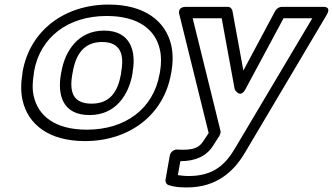

<svg xmlns="http://www.w3.org/2000/svg" viewBox="-20 -583 1458 841"><path d="M447 -513C589 -513 661 -451 680 -367C687 -338 687 -305 681 -269L679 -259C652 -105 527 -15 361 -15C219 -15 147 -77 128 -161C121 -190 122 -223 128 -259L129 -269C156 -423 281 -513 447 -513ZM729 -259 731 -269C738 -311 738 -349 730 -385C706 -490 614 -563 456 -563C262 -563 111 -449 79 -269L78 -259C71 -217 71 -179 79 -143C103 -38 194 35 352 35C546 35 697 -79 729 -259ZM561 -269C577 -357 553 -449 436 -449C320 -449 264 -356 249 -269L247 -259C231 -169 253 -79 372 -79C489 -79 544 -170 560 -259ZM511 -269 510 -259C496 -181 462 -129 381 -129C299 -129 283 -181 297 -259L299 -269C312 -345 348 -399 427 -399C507 -399 525 -346 511 -269ZM770 123C838 123 887 100 916 51L941 12C945 5 947 -3 946 -9L824 -503H951L1008 -192C1008 -192 1031 -148 1055 -192L1222 -503H1348L1008 69C968 136 916 188 807 188C788 188 772 186 759 184ZM754 72C743 72 727 82 724 97L705 204C703 214 709 225 719 228C743 236 769 238 799 238C930 238 1004 167 1051 89L1411 -518C1434 -557 1394 -553 1394 -553H1213C1204 -553 1192 -546 1186 -536L1046 -274L998 -536C996 -544 989 -553 978 -553H795C753 -553 766 -518 766 -518L894 0L874 30C856 58 840 73 779 73C773 73 764 72 754 72Z"/></svg>

Font: Asimov
Style: XWidOuIt
Weight: 500
Designer: Google
Version: Version 2.000980; 2014